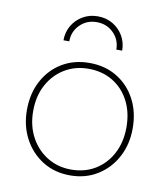

<svg xmlns="http://www.w3.org/2000/svg" viewBox="-83 -808 776 887"><g transform="rotate(10 304.5 -365.0)"><path d="M304.7 7.8Q231.9 7.8 176 -27.1Q120.1 -62 88.4 -121.6Q56.6 -181.2 56.6 -255.9Q56.6 -333 88.4 -392.6Q120.1 -452.1 176 -485.8Q231.9 -519.5 304.7 -519.5Q377.4 -519.5 433.3 -485.8Q489.3 -452.1 521 -392.6Q552.7 -333 552.7 -255.9Q552.7 -181.2 521 -121.6Q489.3 -62 433.3 -27.1Q377.4 7.8 304.7 7.8ZM304.7 -19.5Q369.1 -19.5 418.5 -49.8Q467.8 -80.1 495.6 -133.5Q523.4 -187 523.4 -255.9Q523.4 -326.2 495.6 -379.4Q467.8 -432.6 418.5 -462.4Q369.1 -492.2 304.7 -492.2Q242.7 -492.2 193.1 -462.4Q143.6 -432.6 114.7 -379.4Q85.9 -326.2 85.9 -255.9Q85.9 -187 114.7 -133.5Q143.6 -80.1 193.1 -49.8Q242.7 -19.5 304.7 -19.5ZM304.7 -738.3Q343.8 -738.3 374.8 -720.2Q405.8 -702.1 424.1 -671.1Q442.4 -640.1 442.4 -601.6H415Q415 -647.9 383.3 -679.4Q351.6 -710.9 304.7 -710.9Q257.8 -710.9 226.1 -679.4Q194.3 -647.9 194.3 -601.6H167Q167 -640.1 185.3 -671.1Q203.6 -702.1 234.9 -720.2Q266.1 -738.3 304.7 -738.3Z"/></g></svg>

Font: Reddit Sans ExtraLight
Style: Regular
Weight: 250
Designer: Stephen Hutchings
Foundry: Reddit
Version: Version 1.014